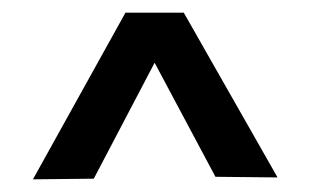

<svg xmlns="http://www.w3.org/2000/svg" viewBox="-20 -656 490 303"><path d="M32 -373 178 -636H270L418 -376L320 -377L224 -557L128 -374Z"/></svg>

Font: New Amsterdam
Style: Regular
Weight: 400
Designer: Vladimir Nikolic
Foundry: Vladimir Nikolic
Version: Version 1.000; ttfautohint (v1.8.4.7-5d5b)